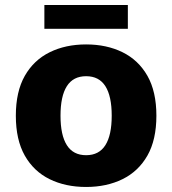

<svg xmlns="http://www.w3.org/2000/svg" viewBox="-20 -740 692 771"><path d="M43.6 -275.4Q43.6 -372.1 79.6 -435.5Q115.7 -498.8 179.6 -530.2Q243.4 -561.6 325.8 -561.6Q408.2 -561.6 472.1 -530.2Q535.9 -498.8 572 -435.5Q608 -372.1 608 -275.4Q608 -178.7 572 -115.3Q535.9 -52 472.1 -20.6Q408.2 10.8 325.8 10.8Q242.8 10.8 179.1 -20.6Q115.4 -52 79.5 -115.3Q43.6 -178.7 43.6 -275.4ZM223 -275.4Q223 -197.1 248.5 -157Q273.9 -116.8 325.8 -116.8Q377.7 -116.8 403.1 -157Q428.6 -197.1 428.6 -275.4Q428.6 -354 403.1 -394Q377.7 -434 325.8 -434Q273.9 -434 248.5 -394Q223 -354 223 -275.4ZM158.2 -720H493.4V-624.4H158.2Z"/></svg>

Font: Kufam
Style: Regular
Weight: 400
Designer: Wael Morcos, Artur Schmal
Foundry: Original Type
Version: Version 1.301; ttfautohint (v1.8.3)